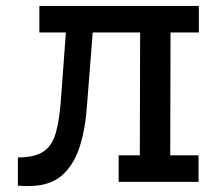

<svg xmlns="http://www.w3.org/2000/svg" viewBox="-20 -610 735 644"><path d="M76 14Q69 14 62.5 14Q56 14 40 13V-82Q96 -82 125.5 -101.5Q155 -121 167.5 -165.5Q180 -210 185 -285L201 -501H112V-590H647V-501H552L551 -89H646V0H378V-89H449L450 -501H291L272 -259Q267 -180 247.5 -118.5Q228 -57 187.5 -21.5Q147 14 76 14Z"/></svg>

Font: Podkova SemiBold
Style: Regular
Weight: 600
Designer: Ilya Yudin
Foundry: Cyreal (www.cyreal.org)
Version: Version 2.103